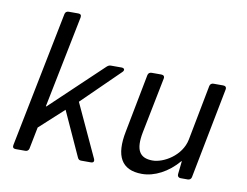

<svg xmlns="http://www.w3.org/2000/svg" viewBox="-75 -781 1154 898"><g transform="rotate(10 501.5 -332.0)"><path d="M48.8 0H94.7C103.5 0 110.4 -4.9 112.3 -13.7L132.8 -117.2L247.1 -221.7L342.8 -11.7C346.7 -2.9 351.6 0 360.4 0H406.2C418 0 422.9 -6.8 418 -18.6L301.8 -269.5L478.5 -442.4C488.3 -452.1 484.4 -461.9 470.7 -461.9H419.9C412.1 -461.9 407.2 -459 401.4 -454.1L156.2 -221.7H153.3L241.2 -659.2C243.2 -669.9 238.3 -675.8 227.5 -675.8H181.6C172.9 -675.8 166 -670.9 164.1 -662.1L35.2 -16.6C33.2 -5.9 38.1 0 48.8 0Z M889.6 -448.2 838.9 -184.6C823.2 -105.5 740.2 -58.6 688.5 -58.6C626 -58.6 604.5 -95.7 621.1 -180.7L673.8 -445.3C675.8 -456.1 669.9 -461.9 659.2 -461.9H613.3C604.5 -461.9 597.7 -457 595.7 -448.2L542 -169.9C518.6 -52.7 551.8 11.7 650.4 11.7C710 11.7 773.4 -21.5 822.3 -79.1H824.2L817.4 -16.6C816.4 -6.8 822.3 0 832 0H866.2C875 0 881.8 -4.9 883.8 -13.7L967.8 -445.3C969.7 -456.1 963.9 -461.9 953.1 -461.9H907.2C898.4 -461.9 891.6 -457 889.6 -448.2Z"/></g></svg>

Font: Ed Sans Neue
Style: Italic
Weight: 400
Italic angle: -11°
Designer: Stephen Hutchings
Version: Version 1.004;PS 001.004;hotconv 1.0.88;makeotf.lib2.5.64775